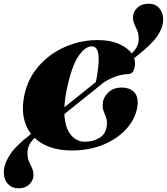

<svg xmlns="http://www.w3.org/2000/svg" viewBox="-66 -798 898 1033"><path d="M95.5 -73 101 -77.5Q37.5 -160.5 66 -291Q81 -358 118.5 -411.8Q156 -465.5 209.8 -503.8Q263.5 -542 327.5 -562.2Q391.5 -582.5 459.5 -582.5Q525.5 -582.5 572.8 -562.2Q620 -542 642 -510.5Q681.5 -546 680 -591Q680 -615.5 672.5 -633Q665 -650.5 657.5 -666.8Q650 -683 649.5 -703Q649 -732 671 -754.5Q693 -777 730.5 -778Q768 -779 789.5 -755.8Q811 -732.5 812 -695.5Q812.5 -651.5 780.8 -604.8Q749 -558 672.5 -498.5L655.5 -485Q662 -467 660 -448Q658.5 -428 650.5 -414.5Q642.5 -401 625 -399.5Q593 -398.5 561.8 -388.2Q530.5 -378 495.5 -357L280.5 -184.5Q284 -110 314.8 -72.8Q345.5 -35.5 390.5 -35.5Q434.5 -35.5 469.5 -56.5Q504.5 -77.5 509 -125.5Q511 -148.5 504.5 -165.8Q498 -183 491.2 -201Q484.5 -219 487 -244Q489 -272.5 516 -299.8Q543 -327 590 -327Q628.5 -327 653 -304.8Q677.5 -282.5 674.5 -237.5Q669 -171 622.2 -114.2Q575.5 -57.5 497.8 -23Q420 11.5 320 11.5Q254 11.5 203.8 -6.2Q153.5 -24 120.5 -56Q98 -34.5 89.5 -13.5Q81 7.5 82 29Q82 53 89.8 70.5Q97.5 88 105.5 104.5Q113.5 121 114 142.5Q114.5 171 93 192.8Q71.5 214.5 37 215Q0.5 216 -22.2 192.8Q-45 169.5 -45.5 130.5Q-46.5 89 -15.5 38.8Q15.5 -11.5 95.5 -73ZM293.5 -318Q282.5 -265.5 280.5 -221L449 -356Q453 -371.5 456.5 -392.5Q460 -413.5 463 -442Q468.5 -497.5 459.2 -523Q450 -548.5 428 -548.5Q391.5 -548.5 355.5 -495.2Q319.5 -442 293.5 -318Z"/></svg>

Font: Fraunces 72pt S000 Black
Style: Italic
Weight: 900
Italic angle: -16°
Version: Version 1.000; ttfautohint (v1.8.3)